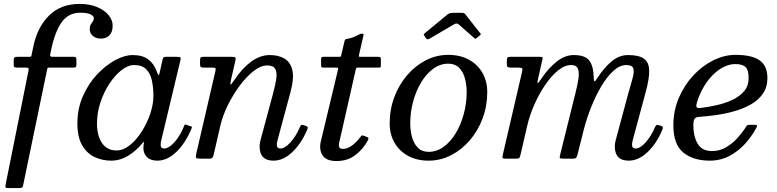

<svg xmlns="http://www.w3.org/2000/svg" viewBox="-20 -810 3967 980"><path d="M8.5 133 125.5 -450Q128 -461 124 -463Q120 -465 107 -465H67Q57.5 -465 53.8 -467.2Q50 -469.5 50 -479V-502Q50 -514 54 -517Q58 -520 69 -520H128Q137 -520 138.5 -521.8Q140 -523.5 141.5 -531L150 -572Q170 -670.5 229.8 -730.2Q289.5 -790 387 -790Q437.5 -790 475.2 -774.2Q513 -758.5 534 -733Q555 -707.5 555 -679Q555 -647 538.8 -630Q522.5 -613 496 -613Q470 -613 454 -626.5Q438 -640 438 -661Q438 -676 443.2 -684.8Q448.5 -693.5 453.8 -700.8Q459 -708 459 -718Q459 -727 443.5 -736Q428 -745 389 -745Q329 -745 294 -695.5Q259 -646 240 -550L236 -531Q234 -520 247 -520H355Q363.5 -520 366.8 -517.2Q370 -514.5 370 -505V-481Q370 -471.5 367.2 -468.2Q364.5 -465 355 -465H235Q226 -465 224 -463.8Q222 -462.5 220.5 -455L98 136Q96 145 91.8 147.5Q87.5 150 76 150H23Q10.5 150 8.5 146.2Q6.5 142.5 8.5 133Z M957.5 -154Q928.5 -82.5 881.8 -36.2Q835 10 783 10Q748 10 730 -8.5Q712 -27 712 -53Q712 -64 712.8 -69.8Q713.5 -75.5 714.5 -79.5Q715.5 -85 713.2 -85Q711 -85 707 -79.5Q675 -40 634 -15Q593 10 547 10Q502.5 10 463.2 -8.2Q424 -26.5 399.5 -68.2Q375 -110 375 -180Q375 -255 403 -318.8Q431 -382.5 475 -429.5Q519 -476.5 567.5 -502.8Q616 -529 657 -529Q707.5 -529 736.8 -506.8Q766 -484.5 780 -445.5Q788 -424 790.2 -426Q792.5 -428 796 -444L810 -507Q811.5 -514 814.8 -517Q818 -520 827 -520H882Q898 -520 900.8 -516.5Q903.5 -513 900.5 -501L802 -89Q801 -85 800.5 -80Q800 -75 800 -71Q800 -52 818 -52Q834 -52 853 -67.5Q872 -83 889.5 -109Q907 -135 919 -165.5Q921.5 -172.5 923 -174Q924.5 -175.5 931.5 -173L952 -166Q959 -164 959.5 -162.5Q960 -161 957.5 -154ZM763 -320Q763 -362 755.5 -398Q748 -434 726.8 -456Q705.5 -478 665 -478Q633.5 -478 600.2 -452Q567 -426 538.5 -383Q510 -340 492.5 -287Q475 -234 475 -180Q475 -117 501 -79.5Q527 -42 575 -42Q609 -42 642.5 -68.8Q676 -95.5 703.2 -138.2Q730.5 -181 746.8 -229.2Q763 -277.5 763 -320Z M1019 -520H1159Q1178 -520 1181.2 -516.5Q1184.5 -513 1181 -498.5L1159.5 -404.5Q1154 -380 1156.8 -378.5Q1159.5 -377 1178 -404.5Q1217 -462.5 1262.8 -495.8Q1308.5 -529 1357 -529Q1401.5 -529 1432 -511Q1462.5 -493 1472.2 -452Q1482 -411 1463 -341L1397 -96Q1393 -81 1393 -71Q1393 -52 1411 -52Q1434 -52 1462 -82.8Q1490 -113.5 1508.5 -156.5Q1513 -167.5 1516.5 -171Q1520 -174.5 1529 -171.5L1541 -167.5Q1548.5 -165 1550.2 -161.5Q1552 -158 1548 -148Q1519 -79 1472.8 -34.5Q1426.5 10 1376 10Q1305 10 1305 -63Q1305 -67 1306 -76.2Q1307 -85.5 1309 -92L1373 -330Q1384.5 -372.5 1389.8 -405.2Q1395 -438 1385.5 -457Q1376 -476 1344 -476Q1311 -476 1274.2 -447.2Q1237.5 -418.5 1203 -372Q1168.5 -325.5 1142.2 -271.8Q1116 -218 1104.5 -167.5L1071.5 -24.5Q1069 -13 1065.2 -6.5Q1061.5 0 1046 0H1007Q985.5 0 981.8 -3.8Q978 -7.5 981.5 -24.5L1079.5 -447.5Q1082.5 -460.5 1078.8 -462.8Q1075 -465 1059 -465H1018Q1005.5 -465 1003.2 -469.5Q1001 -474 1001 -486.5V-500.5Q1001 -513 1004 -516.5Q1007 -520 1019 -520Z M1630.5 -520H1710.5Q1719 -520 1720 -522.5Q1721 -525 1722.5 -531.5L1738 -598Q1740.5 -608 1743 -609.2Q1745.5 -610.5 1756 -612.5Q1771 -615 1785 -620.8Q1799 -626.5 1808 -631.5Q1815 -635.5 1818.2 -636.8Q1821.5 -638 1828 -638Q1834.5 -638 1835.5 -636.2Q1836.5 -634.5 1835 -628.5L1812.5 -530Q1811 -523.5 1811.5 -521.8Q1812 -520 1820.5 -520H1909Q1920 -520 1922 -517.5Q1924 -515 1924 -503.5V-479Q1924 -468.5 1922.2 -466.8Q1920.5 -465 1910 -465H1807Q1799.5 -465 1798.5 -463.2Q1797.5 -461.5 1796 -455.5L1717 -107Q1714 -94.5 1711 -81.2Q1708 -68 1711.5 -59Q1715 -50 1731 -50Q1751 -50 1772.8 -64.5Q1794.5 -79 1814 -104Q1819 -110.5 1823.2 -115.5Q1827.5 -120.5 1834 -118L1851.5 -111.5Q1858.5 -109 1860.2 -105.5Q1862 -102 1857 -92.5Q1834 -49.5 1794.2 -18.8Q1754.5 12 1698 12Q1645.5 12 1626.8 -16.5Q1608 -45 1617 -86L1705 -453.5Q1707 -461 1705 -463Q1703 -465 1694 -465H1628.5Q1622 -465 1620.5 -468.5Q1619 -472 1619 -479V-505Q1619 -513.5 1620.8 -516.8Q1622.5 -520 1630.5 -520Z M2154 -615 2146.5 -627Q2142 -632.5 2142.8 -634.5Q2143.5 -636.5 2150 -642L2264 -736Q2274.5 -744.5 2292 -744.5H2334.5Q2344.5 -744.5 2348.5 -742.5Q2352.5 -740.5 2356 -736L2431.5 -640Q2434.5 -636.5 2434.5 -635Q2434.5 -633.5 2429.5 -629.5L2415 -617.5Q2408.5 -612 2406.5 -612.2Q2404.5 -612.5 2399 -617L2322 -685Q2311 -694.5 2297 -685.5L2171.5 -612Q2161.5 -605.5 2154 -615ZM1969 -180Q1969 -251.5 1992.8 -314.8Q2016.5 -378 2058 -426.2Q2099.5 -474.5 2153.5 -502.2Q2207.5 -530 2268 -530Q2328.5 -530 2373.2 -505.5Q2418 -481 2442.5 -438Q2467 -395 2467 -340Q2467 -269 2443.2 -205.5Q2419.5 -142 2378 -93.8Q2336.5 -45.5 2282.5 -17.8Q2228.5 10 2168 10Q2107.5 10 2062.8 -14.5Q2018 -39 1993.5 -82Q1969 -125 1969 -180ZM2074 -180Q2074 -143 2083.2 -109.8Q2092.5 -76.5 2113 -55.8Q2133.5 -35 2168 -35Q2209 -35 2244.2 -60.5Q2279.5 -86 2306 -129.8Q2332.5 -173.5 2347.2 -228Q2362 -282.5 2362 -340Q2362 -377 2353 -410.2Q2344 -443.5 2323.2 -464.2Q2302.5 -485 2268 -485Q2227 -485 2191.8 -459.5Q2156.5 -434 2130 -390.2Q2103.5 -346.5 2088.8 -292.2Q2074 -238 2074 -180Z M2586 -520H2729Q2745 -520 2748 -518.5Q2751 -517 2748 -503.5L2728 -415.5Q2722.5 -391.5 2723.5 -386Q2724.5 -380.5 2744.5 -410.5Q2780 -463 2822 -496Q2864 -529 2908 -529Q2965.5 -529 2987.2 -501.8Q3009 -474.5 3010.5 -413.5Q3011 -395 3014.5 -394.8Q3018 -394.5 3030 -413Q3063.5 -465 3102 -497Q3140.5 -529 3186 -529Q3240.5 -529 3266.2 -511Q3292 -493 3293.5 -452Q3295 -411 3276 -341L3210 -96Q3206 -81 3206 -71Q3206 -52 3224 -52Q3247.5 -52 3275.8 -83.8Q3304 -115.5 3322.5 -159.5Q3326.5 -169 3330.8 -171.5Q3335 -174 3345.5 -170L3351.5 -168.5Q3361.5 -165.5 3363 -160.8Q3364.5 -156 3359 -143.5Q3330 -76 3284.5 -33Q3239 10 3189 10Q3118 10 3118 -63Q3118 -67 3119 -76.2Q3120 -85.5 3122 -92L3186 -330Q3197.5 -372 3207.5 -405.5Q3217.5 -439 3213.2 -458.5Q3209 -478 3177 -478Q3143 -478 3110 -447.5Q3077 -417 3048.2 -368Q3019.5 -319 2997 -262.2Q2974.5 -205.5 2961 -153L2927.5 -20.5Q2924 -7.5 2919.8 -3.8Q2915.5 0 2899 0H2861Q2838 0 2837 -4.2Q2836 -8.5 2840.5 -26L2916 -330Q2926.5 -371.5 2932 -405Q2937.5 -438.5 2930.2 -458.2Q2923 -478 2895 -478Q2862 -478 2827.5 -449.8Q2793 -421.5 2761.8 -375.2Q2730.5 -329 2706.5 -274Q2682.5 -219 2670.5 -166L2637 -21Q2633.5 -7 2630.5 -3.5Q2627.5 0 2610 0H2568Q2545.5 0 2544.8 -4.8Q2544 -9.5 2548 -27L2644.5 -442.5Q2648 -457.5 2644.5 -461.2Q2641 -465 2622 -465H2589Q2576 -465 2571.5 -467.8Q2567 -470.5 2567 -483.5V-497.5Q2567 -511 2569.8 -515.5Q2572.5 -520 2586 -520Z M3417 -170Q3417 -245 3444.8 -310.2Q3472.5 -375.5 3518.8 -425Q3565 -474.5 3621.2 -502.2Q3677.5 -530 3734 -530Q3818 -530 3857.5 -501.8Q3897 -473.5 3897 -412Q3897 -365 3873.8 -331.8Q3850.5 -298.5 3812 -276.8Q3773.5 -255 3727 -242Q3680.5 -229 3634 -222.5Q3587.5 -216 3548.5 -213.5Q3531 -212.5 3525 -203.2Q3519 -194 3519 -170Q3519 -114.5 3540.8 -76.8Q3562.5 -39 3614 -39Q3653.5 -39 3686.2 -58.2Q3719 -77.5 3744.8 -106.2Q3770.5 -135 3788.5 -164Q3792.5 -170.5 3796.8 -171.8Q3801 -173 3812 -173H3826.5Q3841 -173 3843.5 -170.2Q3846 -167.5 3839.5 -156Q3818 -115 3783.8 -77Q3749.5 -39 3704 -14.5Q3658.5 10 3602 10Q3519 10 3468 -31.2Q3417 -72.5 3417 -170ZM3556.5 -259Q3594.5 -263.5 3637 -273Q3679.5 -282.5 3716.8 -299.5Q3754 -316.5 3777.5 -343.8Q3801 -371 3801 -412Q3801 -455 3784 -469Q3767 -483 3734 -483Q3694 -483 3655.8 -458Q3617.5 -433 3587.2 -390.2Q3557 -347.5 3539 -293Q3532.5 -273.5 3534.8 -265Q3537 -256.5 3556.5 -259Z"/></svg>

Font: Besley*
Style: Italic
Weight: 400
Italic angle: -13°
Designer: Owen Earl
Foundry: indestructible type*
Version: Version 2.000; ttfautohint (v1.8.3)